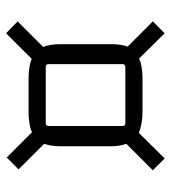

<svg xmlns="http://www.w3.org/2000/svg" viewBox="14 -616 548 615"><g transform="rotate(-90 287.5 -309.0)"><path d="M49 -93 134 -178Q126 -199 126 -227V-390Q126 -419 134 -441L52 -523L90 -561L171 -480Q194 -491 239 -491H341Q382 -491 406 -481L488 -563L526 -526L444 -444Q453 -423 453 -390V-227Q453 -193 445 -174L526 -93L488 -55L407 -137Q384 -126 341 -126H239Q196 -126 169 -138L87 -55ZM380 -436H199Q191 -436 191 -427V-190Q191 -181 199 -181H380Q389 -181 389 -190V-427Q389 -436 380 -436Z"/></g></svg>

Font: Gemunu Libre Light
Style: Regular
Weight: 300
Designer: Puspanada Ekanayake, Sola Matas, Pathum Egodawatta, Kosala Senevirathne
Foundry: mooniak
Version: Version 1.100